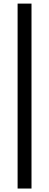

<svg xmlns="http://www.w3.org/2000/svg" viewBox="-20 -826 280 1092"><path d="M80.1 246.1Q80.1 -16.6 80.1 -805.7Q99.6 -805.7 159.2 -805.7Q159.2 -543 159.2 246.1Q139.6 246.1 80.1 246.1Z"/></svg>

Font: Kadena Space Grotesk
Style: Regular
Weight: 400
Designer: Florian Karsten
Version: Version 2.000